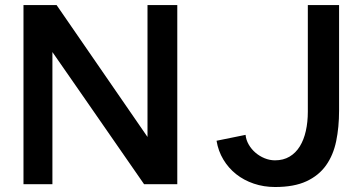

<svg xmlns="http://www.w3.org/2000/svg" viewBox="-20 -731 1366 762"><path d="M73.2 0V-710.9H204.6L565.4 -187.5V-710.9H683.6V0H551.8Q388.2 -236.3 297.1 -367.4Q206.1 -498.5 188 -524.4V0ZM954.6 -195.8Q956.5 -175.8 967 -157.5Q977.5 -139.2 993.7 -125.2Q1009.8 -111.3 1030 -103Q1050.3 -94.7 1071.3 -94.7Q1104.5 -94.7 1129.2 -109.4Q1153.8 -124 1169.9 -150.1Q1186 -176.3 1193.8 -211.4Q1201.7 -246.6 1201.7 -287.6V-710.9H1325.7V-292Q1325.7 -226.1 1314.2 -170.7Q1302.7 -115.2 1273.9 -74.7Q1245.1 -34.2 1196 -11.5Q1147 11.2 1071.8 11.2Q1026.9 11.2 987.3 -2.2Q947.8 -15.6 917.2 -39.8Q886.7 -64 866.5 -97.7Q846.2 -131.3 839.4 -172.4Z"/></svg>

Font: Ride
Style: Bold
Weight: 700
Version: Version 3.000